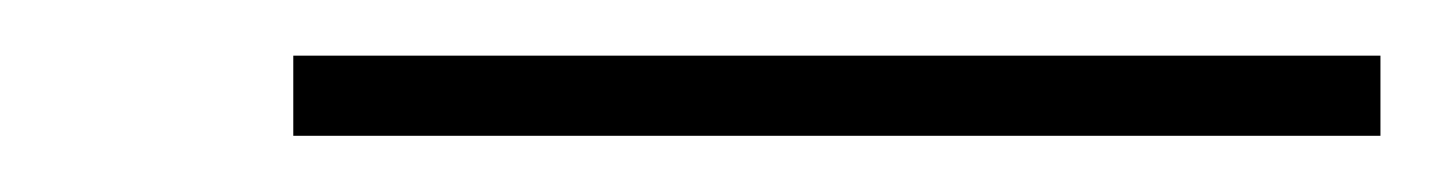

<svg xmlns="http://www.w3.org/2000/svg" viewBox="-20 -20 516 69"><path d="M476.1 0H85.4V28.8H476.1Z"/></svg>

Font: Estedad VF
Style: Regular
Weight: 100
Designer: Amin Abedi
Version: Version 7.3